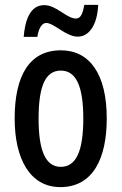

<svg xmlns="http://www.w3.org/2000/svg" viewBox="-20 -756 498 786"><path d="M77 -605H133C138 -642 153 -662 169 -662C201 -662 250 -606 298 -606C344 -606 378 -652 382 -736H325C319 -702 311 -680 291 -680C253 -680 211 -735 161 -735C101 -735 82 -668 77 -605ZM417 -271C417 -453 347 -550 229 -550C99 -550 40 -444 40 -271C40 -107 102 10 227 10C361 10 417 -108 417 -271ZM138 -270C138 -402 165 -467 229 -467C292 -467 321 -402 321 -271C321 -138 292 -73 229 -73C166 -73 138 -140 138 -270Z"/></svg>

Font: Noto Sans Devanagari ExtraCondensed Medium
Style: Regular
Weight: 500
Width: 2
Designer: Jelle Bosma - Monotype Design Team
Foundry: Monotype Imaging Inc.
Version: Version 2.004